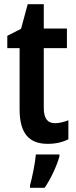

<svg xmlns="http://www.w3.org/2000/svg" viewBox="-20 -680 366 921"><path d="M244 -89C207 -89 190 -113 190 -163V-449H301V-543H190V-660H113L81 -542L15 -508V-449H74V-156C74 -38 121 10 209 10C248 10 281 2 308 -12V-103C287 -95 264 -89 244 -89ZM265 71V61H152C149 101 134 173 124 209V221H194C224 177 251 119 265 71Z"/></svg>

Font: Noto Sans Khmer Condensed SemiBold
Style: Regular
Weight: 600
Width: 3
Designer: Danh Hong and the Monotype Design Team
Foundry: Monotype Imaging Inc.
Version: Version 2.004